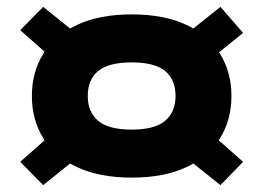

<svg xmlns="http://www.w3.org/2000/svg" viewBox="-20 -649 769 560"><path d="M364 -131Q270 -131 205 -161.5Q140 -192 106.5 -245.5Q73 -299 73 -369Q73 -439 106.5 -492.5Q140 -546 205 -576.5Q270 -607 364 -607Q459 -607 523.5 -576.5Q588 -546 621.5 -492.5Q655 -439 655 -369Q655 -299 621.5 -245.5Q588 -192 523.5 -161.5Q459 -131 364 -131ZM364 -271Q431 -271 461.5 -296.5Q492 -322 492 -369Q492 -417 461.5 -442Q431 -467 364 -467Q297 -467 266.5 -442Q236 -417 236 -369Q236 -322 266.5 -296.5Q297 -271 364 -271ZM106 -629 229 -530 142 -470 39 -561ZM623 -629 689 -553 586 -470 499 -530ZM106 -109 39 -177 142 -268 229 -208ZM623 -109 499 -208 586 -268 689 -177Z"/></svg>

Font: Unbounded
Style: Bold
Weight: 700
Designer: Luke Prowse, Jean-Baptiste Morizot, Fátima Lázaro, Florian Runge
Foundry: NaN
Version: Version 1.700